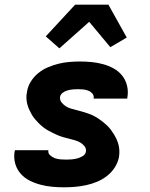

<svg xmlns="http://www.w3.org/2000/svg" viewBox="-20 -790 640 818"><path d="M252 8Q226 8 200.5 5.5Q175 3 151 -3.5Q127 -10 105.5 -21Q84 -32 68 -50Q52 -68 45 -92.5Q38 -117 42 -143L44 -150H187L186 -149Q184 -137 193.5 -128.5Q203 -120 214 -116Q225 -112 237.5 -111Q250 -110 263 -110Q274 -110 285.5 -111Q297 -112 309 -115Q321 -118 332.5 -125Q344 -132 346 -144Q348 -157 340 -167Q332 -177 321.5 -183Q311 -189 299 -192.5Q287 -196 274.5 -199Q262 -202 250 -205.5Q238 -209 227 -213.5Q216 -218 205 -223.5Q194 -229 183.5 -235Q173 -241 163.5 -248.5Q154 -256 145.5 -264.5Q137 -273 129 -282.5Q121 -292 115 -302.5Q109 -313 104 -324Q99 -335 96 -347.5Q93 -360 92.5 -372.5Q92 -385 95 -398Q98 -421 111 -442Q124 -463 143 -478.5Q162 -494 184.5 -503.5Q207 -513 229.5 -518.5Q252 -524 275 -526Q298 -528 321 -528Q346 -528 371 -525.5Q396 -523 419.5 -516.5Q443 -510 464 -498.5Q485 -487 500 -468.5Q515 -450 521 -426Q527 -402 523 -377L522 -370H379V-371Q381 -383 373.5 -391.5Q366 -400 355.5 -404Q345 -408 334 -409Q323 -410 311 -410Q301 -410 290 -409Q279 -408 268 -405Q257 -402 247.5 -395Q238 -388 236 -378Q234 -364 242 -354Q250 -344 260 -337.5Q270 -331 282 -327.5Q294 -324 306 -321Q318 -318 330 -314.5Q342 -311 354 -307Q366 -303 377 -297.5Q388 -292 398 -285.5Q408 -279 417.5 -271.5Q427 -264 436 -255.5Q445 -247 452 -237.5Q459 -228 465.5 -217.5Q472 -207 477 -196Q482 -185 485 -173Q488 -161 488.5 -148Q489 -135 487 -122Q483 -99 469.5 -77.5Q456 -56 436 -40.5Q416 -25 393 -15.5Q370 -6 346.5 -1Q323 4 299.5 6Q276 8 252 8ZM233 -584 175 -635 300 -770H442L520 -630L450 -589L360 -697Z"/></svg>

Font: Iosevka Heavy Extended
Style: Italic
Weight: 900
Width: 7
Italic angle: -9°
Monospace: yes
Designer: Belleve Invis
Foundry: Belleve Invis
Version: Version 32.5.0; ttfautohint (v1.8.4)